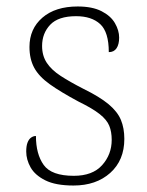

<svg xmlns="http://www.w3.org/2000/svg" viewBox="-20 -563 455 593"><path d="M207 10Q152 10 120 -6Q88 -22 74.5 -46Q61 -70 61 -95Q61 -112 65 -122.5Q69 -133 76 -138Q83 -143 91 -143Q91 -87 115 -53.5Q139 -20 208 -20Q266 -20 295.5 -53Q325 -86 325 -131Q325 -156 317.5 -174.5Q310 -193 288 -210.5Q266 -228 223 -249Q167 -279 133.5 -303Q100 -327 85.5 -354Q71 -381 71 -418Q71 -474 111 -508.5Q151 -543 220 -543Q265 -543 293.5 -528.5Q322 -514 335 -491.5Q348 -469 348 -447Q348 -426 340 -414Q332 -402 316 -402Q316 -464 289.5 -488.5Q263 -513 215 -513Q160 -513 135 -486.5Q110 -460 110 -421Q110 -391 124.5 -369Q139 -347 167.5 -328.5Q196 -310 237 -289Q288 -264 315.5 -241Q343 -218 353.5 -192.5Q364 -167 364 -134Q364 -68 320.5 -29Q277 10 207 10Z"/></svg>

Font: Noto Serif Gujarati ExtraLight
Style: Regular
Weight: 250
Version: Version 2.102